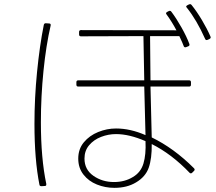

<svg xmlns="http://www.w3.org/2000/svg" viewBox="-20 -881 1040 925"><path d="M877 -849Q877 -853 883 -856L891 -860Q894 -861 896 -861Q900 -861 903 -857Q928 -826 953 -784Q978 -742 994 -705L995 -701Q995 -696 989 -693L980 -689Q978 -689 975 -688Q970 -688 968 -694Q928 -784 880 -844Q877 -847 877 -849ZM348 -473V-485Q348 -494 357 -494H675L671 -707L370 -706Q361 -706 361 -715V-727Q361 -736 370 -736L830 -735Q809 -775 782 -812Q780 -814 780 -817Q780 -821 786 -824L794 -828L798 -829Q803 -829 806 -824Q830 -792 854.5 -748.5Q879 -705 892 -670L893 -666Q893 -660 887 -658L877 -654L873 -653Q867 -653 865 -659Q861 -671 844 -707H703L705 -494H891Q900 -494 900 -485V-473Q900 -464 891 -464H705L711 -219Q818 -167 914 -71Q921 -64 915 -58L906 -49Q900 -43 894 -48Q807 -139 711 -187Q712 -117 696.5 -73Q681 -29 635 -2Q592 24 531 24Q487 24 447 8Q407 -8 382 -40Q357 -72 357 -117Q357 -163 384 -195.5Q411 -228 453 -245Q495 -262 539 -262Q608 -262 681 -230L675 -464H357Q348 -464 348 -473ZM146 -284Q146 -408 158.5 -534.5Q171 -661 191 -761Q193 -769 200 -769L216 -768Q226 -768 224 -758Q202 -663 189.5 -539.5Q177 -416 177 -292Q177 -118 203 5V8Q203 15 196 15L180 16Q171 16 170 9Q146 -112 146 -284ZM539 -235Q502 -235 467 -221.5Q432 -208 409.5 -181.5Q387 -155 387 -117Q387 -64 430 -34Q473 -4 529 -4Q581 -4 620 -28Q658 -50 671 -93Q684 -136 681 -201Q603 -235 539 -235Z"/></svg>

Font: LINE Seed JP_TTF Thin
Style: Regular
Weight: 250
Designer: LY Corporation & Fontrix & Fontworks
Version: Version 1.008